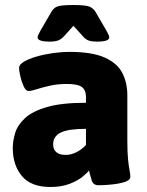

<svg xmlns="http://www.w3.org/2000/svg" viewBox="-20 -738 585 766"><path d="M181 8Q104 8 67.5 -35.5Q31 -79 31 -147Q31 -176 40.5 -207.5Q50 -239 79.5 -266.5Q109 -294 167.5 -311Q226 -328 323 -328V-352Q323 -378 307 -390.5Q291 -403 247 -403Q209 -403 178.5 -396Q148 -389 126.5 -382Q105 -375 94 -375Q83 -375 74.5 -393.5Q66 -412 61 -434Q56 -456 56 -467Q56 -480 75 -491.5Q94 -503 124.5 -512Q155 -521 190 -526Q225 -531 258 -531Q347 -531 397.5 -508.5Q448 -486 468 -447Q488 -408 488 -358V-176Q488 -128 491 -100.5Q494 -73 497 -58Q500 -43 500 -32Q500 -22 486 -15.5Q472 -9 451.5 -5.5Q431 -2 409.5 -0.5Q388 1 373 1Q352 1 346 -18Q340 -37 335 -58Q329 -49 309.5 -33Q290 -17 257.5 -4.5Q225 8 181 8ZM242 -120Q264 -120 285.5 -131Q307 -142 323 -160V-224Q252 -224 222 -209Q192 -194 192 -162Q192 -143 204 -131.5Q216 -120 242 -120ZM178 -572Q130 -572 130 -589Q130 -596 141 -615L184 -689Q193 -706 208.5 -712Q224 -718 273 -718Q321 -718 337 -711.5Q353 -705 362 -689L405 -615Q416 -596 416 -589Q416 -572 368 -572Q344 -572 332 -577Q320 -582 311 -593L273 -635L235 -593Q226 -583 214 -577.5Q202 -572 178 -572Z"/></svg>

Font: Asap ExtraBold
Style: Regular
Weight: 800
Designer: Pablo Cosgaya
Foundry: Omnibus-Type
Version: Version 3.001; ttfautohint (v1.8.4.7-5d5b)